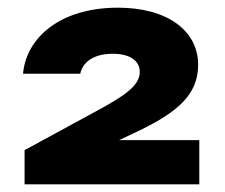

<svg xmlns="http://www.w3.org/2000/svg" viewBox="-20 -889 586 500"><path d="M189 -697C195 -726 222 -749 274 -749C319 -749 344 -730 344 -702C344 -666 306 -640 226 -597L44 -498V-409H499V-524H290L345 -550C441 -597 496 -642 496 -720C496 -809 416 -869 287 -869C136 -869 48 -790 40 -697Z"/></svg>

Font: Bounded
Style: Bold
Weight: 700
Designer: Vlad Churkin
Version: Version 3.0